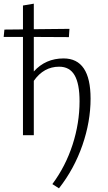

<svg xmlns="http://www.w3.org/2000/svg" viewBox="-40 -736 586 1045"><path d="M306 -418Q453 -418 453 -199Q453 -74 408.5 54.5Q364 183 281 289L245 266Q317 169 355 51.5Q393 -66 393 -185Q393 -280 366 -326.5Q339 -373 282 -373Q198 -373 144 -296V0H85V-535H-20L-16 -575L85 -576V-706L144 -716V-577L338 -579L335 -534L144 -535V-347Q208 -418 306 -418Z"/></svg>

Font: EauTest Semilight
Style: Italic
Weight: 300
Italic angle: -12°
Designer: Christian Thalmann (Catharsis Fonts)
Version: Version 0.001;PS 000.001;hotconv 1.0.88;makeotf.lib2.5.64775